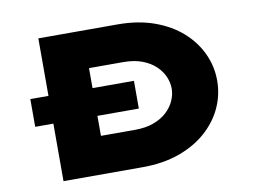

<svg xmlns="http://www.w3.org/2000/svg" viewBox="-76 -813 1250 927"><g transform="rotate(-10 549.5 -350.0)"><path d="M75 -282V-418H583V-282ZM164 0V-700H552Q653 -700 732 -671.5Q811 -643 866 -594Q921 -545 950 -482Q979 -419 979 -350Q979 -280 950 -217Q921 -154 865.5 -105Q810 -56 731 -28Q652 0 552 0ZM380 -133 343 -184H547Q601 -184 640.5 -199Q680 -214 705.5 -238.5Q731 -263 743.5 -292Q756 -321 756 -350Q756 -379 743.5 -408Q731 -437 705.5 -461.5Q680 -486 640.5 -501Q601 -516 547 -516H340L380 -565Z"/></g></svg>

Font: Lexend Zetta Black
Style: Regular
Weight: 900
Designer: Bonnie Shaver-Troup, Thomas Jockin
Foundry: Lexend
Version: Version 1.007